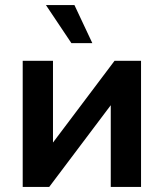

<svg xmlns="http://www.w3.org/2000/svg" viewBox="-20 -741 649 761"><path d="M70 -500H190V-176L434 -500H539V0H419V-324L175 0H70ZM162 -721H275L346 -570H263Z"/></svg>

Font: Moderustic Med
Style: Regular
Weight: 500
Designer: Tural Alisoy
Foundry: TAFT Foundry
Version: Version 2.110